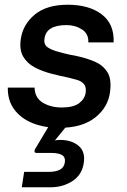

<svg xmlns="http://www.w3.org/2000/svg" viewBox="-20 -528 535 811"><path d="M231 12Q167 12 117.5 -8Q68 -28 40 -66Q12 -104 13 -158H126Q127 -115 160.5 -94.5Q194 -74 241 -74Q290 -74 314 -92Q338 -110 342 -137Q345 -161 334.5 -173Q324 -185 307 -190Q290 -195 274 -199Q255 -203 233 -208Q211 -213 196 -217Q158 -227 126.5 -243.5Q95 -260 78 -289Q61 -318 68 -364Q77 -425 127 -466.5Q177 -508 266 -508Q356 -508 409.5 -467.5Q463 -427 460 -349H353Q355 -385 326.5 -403.5Q298 -422 261 -422Q175 -422 168 -365Q164 -340 181.5 -328Q199 -316 231 -308Q248 -303 272.5 -297.5Q297 -292 310 -290Q346 -282 379.5 -268Q413 -254 432.5 -225Q452 -196 445 -141Q437 -75 382 -31.5Q327 12 231 12ZM72 263 82 198H185Q216 198 233.5 188.5Q251 179 254 157Q257 136 242 127Q227 118 197 118H135Q124 118 126 109Q126 106 128 102L192 -5H269L212 65Q223 63 234 63Q282 63 311.5 87.5Q341 112 334 159Q327 210 286.5 236.5Q246 263 194 263Z"/></svg>

Font: Host Grotesk Medium
Style: Italic
Weight: 500
Italic angle: -8°
Designer: Doğukan Karapınar based on Poppins by Indian Type Foundry, Jonny Pinhorn
Foundry: Element Type
Version: Version 1.001; ttfautohint (v1.8.4.7-5d5b)